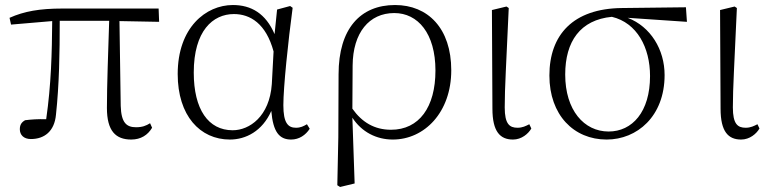

<svg xmlns="http://www.w3.org/2000/svg" viewBox="-20 -542 3069 765"><path d="M503 14C541 14 569 -4 586 -33L578 -51C562 -41 547 -35 522 -35C484 -35 463 -53 461 -120L456 -458L614 -455L612 -508H229C138 -508 76 -497 18 -471L24 -444L188 -458C187 -333 184 -205 164 -67C131 -68 104 -66 80 -63C66 -55 59 -45 59 -27C59 -5 74 12 103 12C157 12 197 -19 203 -85C216 -205 218 -332 218 -459H415C411 -329 406 -204 406 -112C406 -20 441 14 503 14Z M896 14C959 14 1025 -19 1061 -100C1068 -16 1093 14 1140 14C1172 14 1198 -4 1214 -29L1203 -47C1189 -39 1178 -33 1159 -33C1127 -33 1109 -53 1109 -123C1109 -194 1128 -377 1146 -511L1136 -518L1084 -504L1074 -406C1039 -488 981 -522 908 -522C800 -522 688 -432 688 -247C688 -81 777 14 896 14ZM1070 -337 1063 -207C1054 -78 974 -23 907 -23C810 -23 752 -106 752 -253C752 -419 828 -486 912 -486C977 -486 1040 -448 1070 -337Z M1324 196 1335 203 1393 189 1384 -73C1421 -16 1480 14 1545 14C1671 14 1778 -94 1778 -262C1778 -429 1685 -522 1554 -522C1416 -522 1329 -428 1329 -246L1328 5ZM1384 -109 1385 -281C1386 -412 1451 -490 1551 -490C1645 -490 1715 -409 1715 -261C1715 -115 1650 -25 1538 -25C1472 -25 1422 -55 1384 -109Z M2024 14C2058 14 2085 -9 2097 -30L2089 -47C2075 -40 2062 -33 2042 -33C2010 -33 1991 -48 1991 -114C1991 -195 1997 -281 2007 -510L1998 -516L1940 -502L1942 -109C1942 -17 1973 14 2024 14Z M2397 14C2518 14 2628 -78 2628 -243C2628 -345 2572 -436 2481 -471L2717 -455L2713 -513L2458 -510C2263 -508 2169 -403 2169 -241C2169 -84 2266 14 2397 14ZM2418 -475C2518 -451 2570 -353 2570 -239C2570 -96 2499 -18 2405 -18C2307 -18 2232 -103 2232 -245C2232 -377 2292 -463 2418 -475Z M2933 14C2967 14 2994 -9 3006 -30L2998 -47C2984 -40 2971 -33 2951 -33C2919 -33 2900 -48 2900 -114C2900 -195 2906 -281 2916 -510L2907 -516L2849 -502L2851 -109C2851 -17 2882 14 2933 14Z"/></svg>

Font: Noto Serif CJK SC ExtraLight
Style: Regular
Weight: 200
Designer: Ryoko NISHIZUKA 西塚涼子 (kana & ideographs); Frank Grießhammer (Latin, Greek & Cyrillic); Wenlong ZHANG 张文龙 (bopomofo); San
Foundry: Adobe
Version: Version 2.001;hotconv 1.1.0;makeotfexe 2.6.0